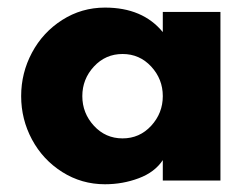

<svg xmlns="http://www.w3.org/2000/svg" viewBox="-20 -471 655 501"><path d="M374.5 -142.8Q404.8 -175.8 404.8 -220.2Q404.8 -264.6 374.5 -297.4Q344.2 -330.1 299.8 -330.1Q255.4 -330.1 225.1 -297.4Q194.8 -264.6 194.8 -220.2Q194.8 -175.8 225.1 -142.8Q255.4 -109.9 299.8 -109.9Q344.2 -109.9 374.5 -142.8ZM555.2 -439.9V0H404.8V-53.2Q383.8 -21.5 342 -5.9Q300.3 9.8 253.9 9.8Q192.9 9.8 142.3 -22.2Q91.8 -54.2 63.5 -106.9Q35.2 -159.7 35.2 -220.2Q35.2 -280.8 63.5 -333.7Q91.8 -386.7 142.3 -418.9Q192.9 -451.2 253.9 -451.2Q352.5 -451.2 404.8 -387.2V-439.9Z"/></svg>

Font: Glacial Indifference
Style: Bold
Weight: 700
Version: Version 1.001